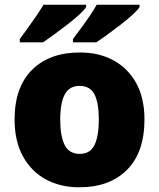

<svg xmlns="http://www.w3.org/2000/svg" viewBox="-20 -786 677 816"><path d="M594 -278Q594 -139 520 -64.5Q446 10 317 10Q237 10 175 -23.5Q113 -57 77.5 -121.5Q42 -186 42 -278Q42 -415 116 -489Q190 -563 320 -563Q400 -563 461.5 -530Q523 -497 558.5 -433.5Q594 -370 594 -278ZM236 -278Q236 -207 255 -169.5Q274 -132 319 -132Q363 -132 381.5 -169.5Q400 -207 400 -278Q400 -349 381.5 -385Q363 -421 318 -421Q275 -421 255.5 -385Q236 -349 236 -278ZM573 -756Q565 -743 543 -723Q521 -703 492.5 -681Q464 -659 436.5 -639Q409 -619 389 -606H290V-620Q304 -639 323 -664.5Q342 -690 360.5 -717Q379 -744 391 -766H573ZM346 -756Q338 -743 316 -723Q294 -703 265.5 -681Q237 -659 209.5 -639Q182 -619 163 -606H64V-620Q78 -639 96.5 -664.5Q115 -690 133.5 -717Q152 -744 165 -766H346Z"/></svg>

Font: Noto Sans Georgian Black
Style: Regular
Weight: 900
Designer: Monotype Design Team, Akaki Razmadze
Foundry: Google LLC
Version: Version 2.005; ttfautohint (v1.8.4.7-5d5b)